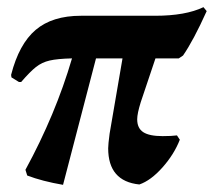

<svg xmlns="http://www.w3.org/2000/svg" viewBox="-20 -505 597 536"><path d="M373 -220Q363 -188 363 -172Q363 -147 380 -136Q397 -125 434 -125Q459 -125 474 -127L482 -115Q466 -74 433.5 -37.5Q401 -1 369 10Q282 1 282 -91Q282 -102 286 -132L322 -342H248L156 11Q98 1 56 -15L51 -31Q135 -185 181 -342Q140 -341 118.5 -336Q97 -331 80.5 -318Q64 -305 39 -276H33L12 -289L11 -296Q33 -382 79.5 -421.5Q126 -461 206 -461H413Q498 -461 548 -485L557 -474Q520 -392 491 -350L479 -342H414Z"/></svg>

Font: Alegreya
Style: Bold Italic
Weight: 700
Italic angle: -7°
Designer: Juan Pablo del Peral
Foundry: Huerta Tipografica
Version: Version 2.007; ttfautohint (v1.6)